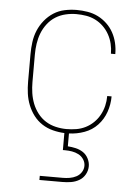

<svg xmlns="http://www.w3.org/2000/svg" viewBox="-53 -570 607 832"><g transform="rotate(5 250.0 -154.0)"><path d="M150 220V202H250Q265 202 280 199.5Q295 197 308.5 190Q322 183 330.5 170Q339 157 339 142Q339 127 330.5 114Q322 101 308.5 94Q295 87 280 84.5Q265 82 250 82H240V8Q215 7 189.5 0.5Q164 -6 142.5 -20Q121 -34 105.5 -54.5Q90 -75 80.5 -99Q71 -123 67.5 -148.5Q64 -174 64 -200V-320Q64 -346 67.5 -372.5Q71 -399 81 -423Q91 -447 108 -468Q125 -489 147 -503Q169 -517 195 -522.5Q221 -528 247 -528Q271 -528 295 -524Q319 -520 340 -509.5Q361 -499 378.5 -482.5Q396 -466 407.5 -445Q419 -424 424.5 -400.5Q430 -377 430 -353V-352H411V-353Q411 -374 406 -395Q401 -416 390.5 -435Q380 -454 364.5 -469Q349 -484 330 -493.5Q311 -503 290 -506.5Q269 -510 247 -510Q224 -510 200.5 -504.5Q177 -499 157 -486.5Q137 -474 122 -454.5Q107 -435 98.5 -413Q90 -391 86.5 -367.5Q83 -344 83 -320V-200Q83 -176 86.5 -152.5Q90 -129 98.5 -107Q107 -85 122 -65.5Q137 -46 157 -33.5Q177 -21 200.5 -15.5Q224 -10 247 -10Q269 -10 290 -13.5Q311 -17 330 -26.5Q349 -36 364.5 -51Q380 -66 390.5 -85Q401 -104 406 -125Q411 -146 411 -167V-168H430V-167Q430 -133 418.5 -100Q407 -67 383.5 -42Q360 -17 327 -5Q294 7 260 8V64Q277 65 294.5 69Q312 73 326.5 82.5Q341 92 349.5 108.5Q358 125 358 142Q358 161 348.5 178Q339 195 322.5 204.5Q306 214 287.5 217Q269 220 250 220Z"/></g></svg>

Font: Iosevka SS18 Thin
Style: Regular
Weight: 100
Monospace: yes
Designer: Belleve Invis
Foundry: Belleve Invis
Version: Version 25.1.1; ttfautohint (v1.8.4)